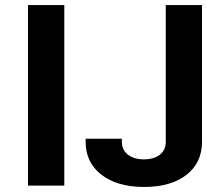

<svg xmlns="http://www.w3.org/2000/svg" viewBox="-20 -729 813 754"><path d="M546 5.2Q651.3 5.2 712.3 -42.4Q773.3 -90.1 773.3 -172V-709.1H631V-172Q631 -139.3 607.5 -121.3Q584 -103.2 545.3 -103.2Q506.5 -103.2 482.5 -121.5Q458.6 -139.8 458.6 -172V-184.2H316.3V-172Q316.3 -90.8 378.4 -42.8Q440.5 5.2 546 5.2ZM232.5 0V-709.1H89.9V0Z"/></svg>

Font: Estedad-FD VF
Style: Regular
Weight: 100
Designer: Amin Abedi
Version: Version 7.3